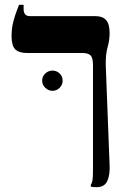

<svg xmlns="http://www.w3.org/2000/svg" viewBox="-20 -617 534 797"><path d="M381 160Q374 160 368 159.5Q362 159 357 158V150Q362 143 364 131Q366 119 366 81V-346Q366 -377 356 -387Q346 -397 321 -397H93Q58 -397 43 -412.5Q28 -428 28 -467Q28 -499 35 -526Q42 -553 49.5 -572Q57 -591 59 -597H78V-579Q78 -566 84 -558Q90 -550 105 -550H377Q406 -550 420.5 -533.5Q435 -517 435 -480Q435 -450 426.5 -420.5Q418 -391 419 -346L435 69Q437 108 425.5 134Q414 160 381 160ZM198 -240Q181 -240 168 -252.5Q155 -265 155 -282Q155 -300 168 -312Q181 -324 198 -324Q215 -324 227.5 -312Q240 -300 240 -282Q240 -265 227.5 -252.5Q215 -240 198 -240Z"/></svg>

Font: Frank Ruhl Libre SemiBold
Style: Regular
Weight: 600
Designer: Yanek Iontef
Foundry: Fontef
Version: Version 6.003;gftools[0.9.30]